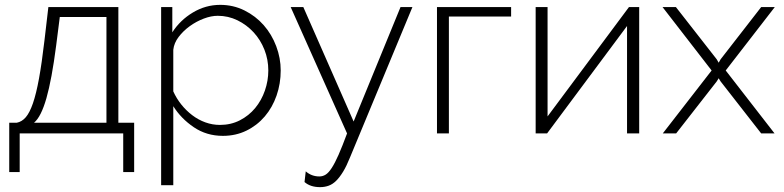

<svg xmlns="http://www.w3.org/2000/svg" viewBox="-20 -549 3225 790"><path d="M18 -44H49Q70 -48 86 -66.5Q102 -85 115.5 -124Q129 -163 140.5 -226Q152 -289 163 -383L179 -520H467V-44H532V159H487V0H61V159H18ZM418 -44V-479H226L211 -361Q193 -222 171 -145Q149 -68 120 -44Z M897 10Q830 10 777.5 -25.5Q725 -61 693 -112V213H643V-520H689V-416Q721 -466 773.5 -497.5Q826 -529 886 -529Q940 -529 986 -506Q1032 -483 1065 -445.5Q1098 -408 1116.5 -359Q1135 -310 1135 -259Q1135 -205 1118 -156Q1101 -107 1069.5 -70Q1038 -33 994 -11.5Q950 10 897 10ZM885 -35Q930 -35 967 -54Q1004 -73 1030 -104.5Q1056 -136 1070 -176.5Q1084 -217 1084 -259Q1084 -304 1068 -344.5Q1052 -385 1023.5 -416Q995 -447 957 -465.5Q919 -484 876 -484Q849 -484 818.5 -472.5Q788 -461 761 -441.5Q734 -422 715 -397Q696 -372 693 -344V-173Q706 -144 726 -119Q746 -94 771 -75Q796 -56 825 -45.5Q854 -35 885 -35Z M1238 156Q1262 177 1294 177Q1308 177 1320 169.5Q1332 162 1345 142Q1358 122 1373 88Q1388 54 1408 0L1176 -520H1228L1435 -49L1628 -520H1677L1420 99Q1406 134 1392 157Q1378 180 1363.5 194.5Q1349 209 1332.5 215Q1316 221 1297 221Q1257 221 1233 200Z M2083 -481H1827V0H1778V-520H2083Z M2233 -70 2568 -520H2610V0H2560V-442L2231 0H2184V-520H2233Z M2761 -520 2929 -305 2937 -291 2945 -305 3112 -520H3168L2966 -259L3167 0H3112L2945 -214L2937 -227L2929 -214L2762 0H2707L2908 -259L2706 -520Z"/></svg>

Font: Oxford Sans
Style: Regular
Weight: 300
Designer: Matt McInerney, Pablo Impallari, Rodrigo Fuenzalida
Foundry: Matt McInerney, Pablo Impallari, Rodrigo Fuenzalida
Version: Version 3.000g; ttfautohint (v1.5) -l 8 -r 28 -G 28 -x 14 -D